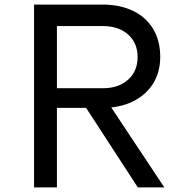

<svg xmlns="http://www.w3.org/2000/svg" viewBox="-20 -820 790 840"><path d="M129 0V-800H428Q505 -800 562 -772.5Q619 -745 650 -693.5Q681 -642 681 -571Q681 -504 649.5 -454Q618 -404 561 -376Q504 -348 428 -348H229V0ZM583 0 345 -366H456L699 0ZM229 -434H430Q499 -434 540.5 -471.5Q582 -509 582 -570Q582 -632 540.5 -669Q499 -706 430 -706H229Z"/></svg>

Font: Martian Mono SemiExpanded Light
Style: Regular
Weight: 300
Width: 6
Monospace: yes
Designer: Roman Shamin
Foundry: Evil Martians
Version: Version 0.930